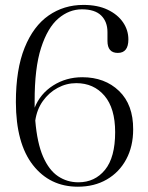

<svg xmlns="http://www.w3.org/2000/svg" viewBox="-20 -730 586 762"><path d="M311 -710.5Q367.5 -710.5 407.2 -691.5Q447 -672.5 468.2 -641.5Q489.5 -610.5 489.5 -573.5Q489.5 -520 447.5 -520Q406.5 -520 406.5 -567.5V-602.5Q406.5 -644 381.5 -668.5Q356.5 -693 305 -693Q254.5 -693 211.8 -656.8Q169 -620.5 143 -540Q117 -459.5 117.5 -326.5Q117.5 -314 117.5 -302.5Q139.5 -358 191 -390.8Q242.5 -423.5 306.5 -423.5Q396 -423.5 452.5 -369Q509 -314.5 508.5 -216.5Q508.5 -149 481 -97.8Q453.5 -46.5 404 -17.8Q354.5 11 289 11Q178 11 110.8 -74.8Q43.5 -160.5 43 -324.5Q43 -455 77.8 -540.8Q112.5 -626.5 173 -668.5Q233.5 -710.5 311 -710.5ZM282.5 -400Q243.5 -400 208.8 -381.2Q174 -362.5 150.2 -329.2Q126.5 -296 120 -251.5Q127.5 -162 151 -108.2Q174.5 -54.5 210.5 -30.5Q246.5 -6.5 291 -6.5Q356.5 -6.5 396.8 -56Q437 -105.5 437 -205.5Q437 -300.5 394.5 -350.2Q352 -400 282.5 -400Z"/></svg>

Font: Fraunces 72pt S000 Light
Style: Regular
Weight: 300
Version: Version 1.000; ttfautohint (v1.8.3)